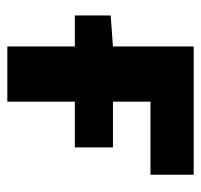

<svg xmlns="http://www.w3.org/2000/svg" viewBox="-32 -504 536 511"><g transform="rotate(90 235.5 -248.0)"><path d="M20.6 -179.7V-275.1L103.1 -281.1H371.8V-179.7ZM103.1 0V-496H444.6V-381H250V0Z"/></g></svg>

Font: Source Sans 3 VF
Style: Regular
Weight: 200
Designer: Paul D. Hunt
Foundry: Adobe
Version: Version 3.046;hotconv 1.0.118;makeotfexe 2.5.65603